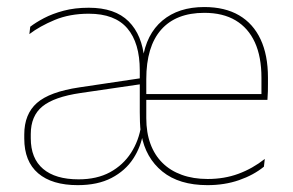

<svg xmlns="http://www.w3.org/2000/svg" viewBox="-20 -517 834 546"><path d="M570 9.5Q489.5 9.5 441.8 -29.2Q394 -68 382 -134.5L380.5 -139Q378.5 -155 378 -170Q377.5 -185 377.5 -198.5V-316.5Q377.5 -395 342 -436.5Q306.5 -478 232.5 -478Q178 -478 135.5 -460.2Q93 -442.5 63.5 -420L66 -441Q81.5 -453 105.2 -465.5Q129 -478 160.8 -486.5Q192.5 -495 232.5 -495Q307 -495 345.8 -456.2Q384.5 -417.5 390.5 -348H385.5Q396 -420 441.8 -458.5Q487.5 -497 561 -497Q619.5 -497 659.8 -473.5Q700 -450 721 -405.2Q742 -360.5 742 -296.5V-279.5Q742 -268.5 741.8 -257.5Q741.5 -246.5 740.5 -233H723.5Q723.5 -250.5 723.5 -266.5Q723.5 -282.5 723.5 -296Q723.5 -355.5 704.8 -396.5Q686 -437.5 650 -459Q614 -480.5 561 -480.5Q480.5 -480.5 438.2 -432.5Q396 -384.5 396 -292V-240V-236V-181Q396 -140 407.8 -108Q419.5 -76 442 -53.8Q464.5 -31.5 497 -19.8Q529.5 -8 570.5 -8Q618 -8 658 -22.8Q698 -37.5 733 -65L730.5 -43Q701 -19 660 -4.8Q619 9.5 570 9.5ZM201 9.5Q128 9.5 88.5 -24.2Q49 -58 49 -123V-134.5Q49 -192.5 85 -224.2Q121 -256 205.5 -268.5L386.5 -295.5L387 -278.5L209 -252.5Q134 -241.5 100.8 -214.5Q67.5 -187.5 67.5 -135.5V-124Q67.5 -66.5 102.5 -36.8Q137.5 -7 203.5 -7Q255.5 -7 292.8 -27.2Q330 -47.5 352.5 -82.2Q375 -117 381.5 -160.5L393 -142H387.5Q381.5 -100.5 359 -66Q336.5 -31.5 297.2 -11Q258 9.5 201 9.5ZM386 -233V-249.5H733.5V-233Z"/></svg>

Font: Anek Gurmukhi Medium Thin
Style: Regular
Weight: 250
Version: Version 1.003